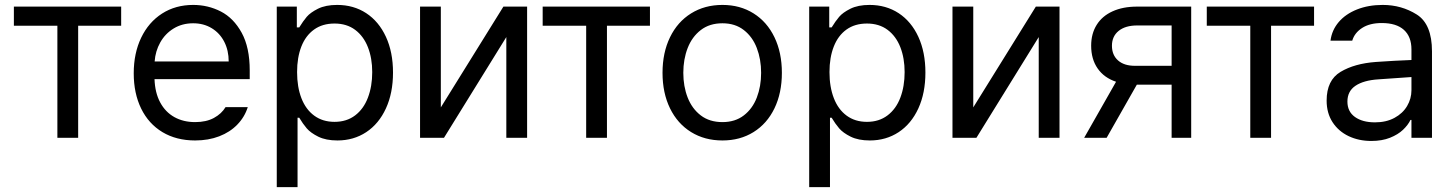

<svg xmlns="http://www.w3.org/2000/svg" viewBox="-20 -557 5875 776"><path d="M36.1 -530.3H469.7V-453.1H295.9V0H211.9V-453.1H36.1Z M520.5 -260.7Q520.5 -341.8 550.5 -404.5Q580.6 -467.3 635 -502.2Q689.5 -537.1 760.7 -537.1Q820.8 -537.1 872.6 -510.5Q924.3 -483.9 956.8 -424.6Q989.3 -365.2 989.3 -272.5V-237.3H604.5Q606.4 -182.1 627.4 -143.1Q648.4 -104 684.8 -83.7Q721.2 -63.5 768.6 -63.5Q813.5 -63.5 844.5 -80.3Q875.5 -97.2 891.6 -124H981.4Q968.8 -84 939.2 -53.5Q909.7 -22.9 866 -6.1Q822.3 10.7 768.6 10.7Q692.9 10.7 636.7 -22.9Q580.6 -56.6 550.5 -118.2Q520.5 -179.7 520.5 -260.7ZM904.3 -308.6Q904.3 -353 886.5 -387.9Q868.7 -422.9 835.9 -442.9Q803.2 -462.9 760.7 -462.9Q716.3 -462.9 681.9 -441.9Q647.5 -420.9 627.7 -385.5Q607.9 -350.1 605 -308.6Z M1098.6 -530.3H1179.7V-446.3H1189.5Q1205.1 -471.7 1219.7 -489Q1234.4 -506.3 1265.1 -521.7Q1295.9 -537.1 1342.8 -537.1Q1409.2 -537.1 1460.2 -503.7Q1511.2 -470.2 1539.8 -408.2Q1568.4 -346.2 1568.4 -263.7Q1568.4 -181.2 1539.8 -118.9Q1511.2 -56.6 1460.2 -22.9Q1409.2 10.7 1343.8 10.7Q1297.4 10.7 1266.4 -4.6Q1235.4 -20 1219.7 -38.3Q1204.1 -56.6 1189.5 -81.1H1182.6V199.2H1098.6ZM1332 -64.5Q1380.9 -64.5 1415.3 -90.6Q1449.7 -116.7 1467 -162.4Q1484.4 -208 1484.4 -265.6Q1484.4 -321.8 1467 -366.2Q1449.7 -410.6 1415.5 -436.3Q1381.3 -461.9 1332 -461.9Q1283.2 -461.9 1249.3 -437.5Q1215.3 -413.1 1198 -368.9Q1180.7 -324.7 1180.7 -265.6Q1180.7 -205.6 1198.2 -160.2Q1215.8 -114.7 1250 -89.6Q1284.2 -64.5 1332 -64.5Z M2014.6 -530.3H2110.4V0H2026.4V-407.2L1774.4 0H1677.7V-530.3H1761.7V-123Z M2173.3 -530.3H2606.9V-453.1H2433.1V0H2349.1V-453.1H2173.3Z M2657.7 -262.7Q2657.7 -344.2 2688 -406.5Q2718.3 -468.8 2773.2 -502.9Q2828.1 -537.1 2899.9 -537.1Q2971.2 -537.1 3025.6 -502.9Q3080.1 -468.8 3110.1 -406.5Q3140.1 -344.2 3140.1 -262.7Q3140.1 -181.2 3110.1 -119.1Q3080.1 -57.1 3025.6 -23.2Q2971.2 10.7 2899.9 10.7Q2828.1 10.7 2773.2 -23.2Q2718.3 -57.1 2688 -119.1Q2657.7 -181.2 2657.7 -262.7ZM3056.2 -262.7Q3056.2 -317.4 3038.8 -362.8Q3021.5 -408.2 2986.3 -435.5Q2951.2 -462.9 2899.9 -462.9Q2847.7 -462.9 2812.3 -435.5Q2776.9 -408.2 2759.3 -362.8Q2741.7 -317.4 2741.7 -262.7Q2741.7 -208 2759.3 -162.8Q2776.9 -117.7 2812.3 -90.6Q2847.7 -63.5 2899.9 -63.5Q2951.2 -63.5 2986.3 -90.6Q3021.5 -117.7 3038.8 -162.8Q3056.2 -208 3056.2 -262.7Z M3250.5 -530.3H3331.5V-446.3H3341.3Q3356.9 -471.7 3371.6 -489Q3386.2 -506.3 3417 -521.7Q3447.8 -537.1 3494.6 -537.1Q3561 -537.1 3612.1 -503.7Q3663.1 -470.2 3691.7 -408.2Q3720.2 -346.2 3720.2 -263.7Q3720.2 -181.2 3691.7 -118.9Q3663.1 -56.6 3612.1 -22.9Q3561 10.7 3495.6 10.7Q3449.2 10.7 3418.2 -4.6Q3387.2 -20 3371.6 -38.3Q3356 -56.6 3341.3 -81.1H3334.5V199.2H3250.5ZM3483.9 -64.5Q3532.7 -64.5 3567.1 -90.6Q3601.6 -116.7 3618.9 -162.4Q3636.2 -208 3636.2 -265.6Q3636.2 -321.8 3618.9 -366.2Q3601.6 -410.6 3567.4 -436.3Q3533.2 -461.9 3483.9 -461.9Q3435.1 -461.9 3401.1 -437.5Q3367.2 -413.1 3349.9 -368.9Q3332.5 -324.7 3332.5 -265.6Q3332.5 -205.6 3350.1 -160.2Q3367.7 -114.7 3401.9 -89.6Q3436 -64.5 3483.9 -64.5Z M4166.5 -530.3H4262.2V0H4178.2V-407.2L3926.3 0H3829.6V-530.3H3913.6V-123Z M4715.3 -214.8H4574.7L4452.6 0H4361.8L4490.7 -226.6Q4442.4 -242.7 4416.3 -280.3Q4390.1 -317.9 4390.1 -372.1Q4390.1 -420.9 4412.4 -456.5Q4434.6 -492.2 4476.6 -511.2Q4518.6 -530.3 4575.7 -530.3H4794.4V0H4715.3ZM4566.9 -291H4715.3V-454.1H4575.7Q4528.3 -454.1 4501.2 -432.1Q4474.1 -410.2 4474.1 -372.1Q4474.1 -334.5 4498.8 -312.7Q4523.4 -291 4566.9 -291Z M4857.4 -530.3H5291V-453.1H5117.2V0H5033.2V-453.1H4857.4Z M5541 -306.6Q5574.2 -309.1 5615.5 -311.3Q5656.7 -313.5 5684.6 -314.5V-357.4Q5684.6 -408.7 5654.1 -436.3Q5623.5 -463.9 5564.5 -463.9Q5516.1 -463.9 5485.4 -444.1Q5454.6 -424.3 5445.3 -392.6H5357.4Q5362.8 -435.1 5390.6 -467.8Q5418.5 -500.5 5464.6 -518.8Q5510.7 -537.1 5568.4 -537.1Q5644.5 -537.1 5706.1 -498.3Q5767.6 -459.5 5767.6 -349.6V0H5684.6V-72.3H5680.7Q5670.9 -51.8 5650.6 -32.5Q5630.4 -13.2 5597.9 -0.2Q5565.4 12.7 5522.5 12.7Q5471.7 12.7 5430.7 -6.8Q5389.6 -26.4 5365.7 -63.2Q5341.8 -100.1 5341.8 -150.4Q5341.8 -232.9 5398.2 -266.6Q5454.6 -300.3 5541 -306.6ZM5537.1 -62.5Q5582.5 -62.5 5616 -80.6Q5649.4 -98.6 5667 -128.4Q5684.6 -158.2 5684.6 -192.4V-245.6L5550.8 -236.3Q5491.2 -232.4 5458.5 -210.4Q5425.8 -188.5 5425.8 -146.5Q5425.8 -106 5456.3 -84.2Q5486.8 -62.5 5537.1 -62.5Z"/></svg>

Font: Pretendard GOV
Style: Regular
Weight: 400
Designer: Base glyphs from Inter by Rasmus Andersson; Hangeul glyphs from Noto Sans CJK(Source Han Sans) by Jang Soo-young and Kan
Foundry: Kil Hyung-jin
Version: Version 1.309